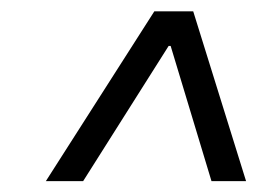

<svg xmlns="http://www.w3.org/2000/svg" viewBox="-20 -725 486 347"><path d="M62.9 -397.7 258.9 -704.5H329.2L424.7 -397.7H362.2L288.4 -642H284.8L130.3 -397.7Z"/></svg>

Font: Inter P Light
Style: Italic
Weight: 300
Italic angle: 9.39999°
Designer: Rasmus Andersson
Foundry: rsms
Version: Version 3.018;git-588b23468